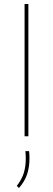

<svg xmlns="http://www.w3.org/2000/svg" viewBox="-20 -682 265 961"><path d="M103 0V-662H122V0ZM125.5 74.5Q126.5 82 127 91Q127.5 100 127.5 111Q127.5 154 116 189.5Q104.5 225 75 259L64 248.5Q89 216.5 99 184.2Q109 152 109 111.5Q109 101.5 108.5 92.2Q108 83 107 74.5Z"/></svg>

Font: Anek Latin Expanded Thin
Style: Regular
Weight: 250
Width: 7
Designer: Yesha Goshar
Foundry: Ek Type
Version: Version 1.003